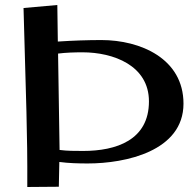

<svg xmlns="http://www.w3.org/2000/svg" viewBox="-20 -741 780 767"><path d="M209 -721 74 -709C84 -330 90 -222 89 6L215 5L217 -94C255 -89 293 -88 331 -88C481 -88 713 -137 713 -327C713 -507 541 -581 385 -581C331 -581 271 -579 211 -575ZM575 -336C575 -181 444 -138 312 -138C280 -138 248 -138 218 -142L212 -527C244 -531 277 -532 310 -532C432 -532 575 -480 575 -336Z"/></svg>

Font: Original Surfer
Style: Regular
Weight: 400
Designer: Astigmatic (AOETI)
Foundry: Astigmatic (AOETI)
Version: Version 1.001